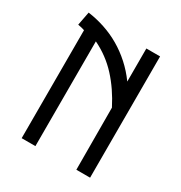

<svg xmlns="http://www.w3.org/2000/svg" viewBox="-151 -735 797 845"><g transform="rotate(30 248.0 -313.0)"><path d="M78.1 -548.8Q70.3 -551.3 61.5 -553.5Q52.7 -555.7 43.9 -557.1L57.1 -626Q100.6 -620.1 142.3 -606.2Q184.1 -592.3 222.2 -570.1Q260.3 -547.9 294.2 -517.3Q328.1 -486.8 356 -448.2V-616.2H425.8V0H356L355 -314.9Q316.9 -389.6 266.4 -444.6Q215.8 -499.5 147.9 -532.2V0H78.1Z"/></g></svg>

Font: Aubrey
Style: Regular
Weight: 400
Designer: Gayaneh Bagdasaryan | Cyreal.org
Foundry: Gayaneh Bagdasaryan | Cyreal.org
Version: Version 1.000